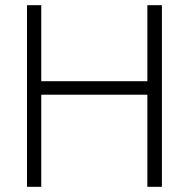

<svg xmlns="http://www.w3.org/2000/svg" viewBox="-20 -720 755 740"><path d="M113 -355H585V-407H113ZM548 -700V0H604V-700ZM84 -700V0H139V-700Z"/></svg>

Font: NM-font
Style: Light
Weight: 500
Designer: ""
Foundry: ""
Version: ""